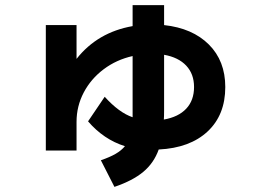

<svg xmlns="http://www.w3.org/2000/svg" viewBox="-20 -647 1040 750"><path d="M159 -549H279V-417Q361 -521 498 -545V-627H621V-549Q732 -537 796 -473Q860 -409 860 -307Q860 -198 791 -133.5Q722 -69 600 -63Q581 -10 539.5 24.5Q498 59 427 83L374 -21Q409 -33 431.5 -46Q454 -59 468 -76Q385 -102 324 -173L389 -269Q445 -207 498 -189V-216V-428Q435 -414 385 -376.5Q335 -339 307 -285.5Q279 -232 279 -171V-59H159ZM738 -307Q738 -358 707.5 -390.5Q677 -423 621 -433V-216Q621 -192 620 -180Q677 -190 707.5 -222.5Q738 -255 738 -307Z"/></svg>

Font: Enso
Style: Bold
Weight: 700
Designer: Coji Morishita
Foundry: UNDERFOREST DESIGN
Version: Version 1.000